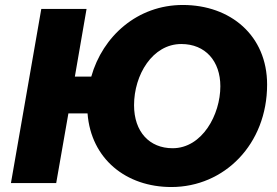

<svg xmlns="http://www.w3.org/2000/svg" viewBox="-20 -736 1112 772"><path d="M24 0H206L255 -280H332C346 -97 487 16 669 16C882 16 1054 -156 1054 -396C1054 -593 907 -716 715 -716C533 -716 393 -591 347 -428H281L328 -700H146ZM674 -140C581 -140 519 -206 519 -313C519 -435 593 -559 709 -559C806 -559 866 -490 866 -389C866 -275 793 -140 674 -140Z"/></svg>

Font: Fixel Display ExtraBold
Style: Italic
Weight: 800
Italic angle: -10°
Designer: AlfaBravo + MacPaw
Foundry: Kyrylo Tkachov, Marchela Mozhyna, Serhii Makarenko, Maria Weinstein, Zakhar Kryvoshyya
Version: Version 1.210;Glyphs 3.2 (3217)